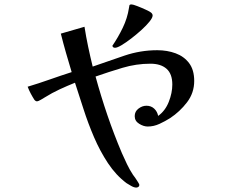

<svg xmlns="http://www.w3.org/2000/svg" viewBox="-20 -791 1040 868"><path d="M858 -425Q858 -371 825.5 -328.5Q793 -286 749 -257Q727 -243 701 -231Q675 -219 648 -219Q629 -219 609 -231.5Q589 -244 589 -266Q589 -287 606 -300Q623 -313 642 -313Q663 -313 677 -300Q691 -287 695 -267Q727 -290 743 -330.5Q759 -371 759 -409Q759 -457 733 -480Q707 -503 660 -503Q596 -503 534 -484.5Q472 -466 412 -445Q436 -357 465.5 -270.5Q495 -184 531 -99Q542 -74 554 -49Q566 -24 581 -1Q584 2 591 12.5Q598 23 604 32.5Q610 42 610 45Q610 51 605.5 54Q601 57 596 57Q586 57 573 49.5Q560 42 552 37Q504 1 468 -53.5Q432 -108 405 -171Q378 -234 357.5 -298Q337 -362 319 -417Q284 -403 249.5 -387Q215 -371 183 -351Q178 -348 165.5 -340.5Q153 -333 147 -333Q141 -333 136 -339Q127 -353 119 -368Q111 -383 105 -399Q155 -414 204.5 -431.5Q254 -449 304 -465Q291 -508 278.5 -551.5Q266 -595 255 -639L362 -670Q369 -625 378.5 -580Q388 -535 399 -490Q470 -515 542.5 -539.5Q615 -564 691 -564Q736 -564 774 -550Q812 -536 835 -505.5Q858 -475 858 -425ZM670 -721Q670 -711 656 -693.5Q642 -676 620 -656Q598 -636 574 -617.5Q550 -599 530 -587Q510 -575 500 -575Q490 -575 488 -584Q514 -622 535 -665.5Q556 -709 563 -755Q564 -762 565 -766.5Q566 -771 575 -771Q581 -771 600.5 -763.5Q620 -756 639.5 -747Q659 -738 663 -734Q670 -728 670 -721Z"/></svg>

Font: Kaisei Decol Medium
Style: Regular
Weight: 500
Designer: Font-Kai, 金井和夫
Foundry: KAZUO KANAI
Version: Version 5.003